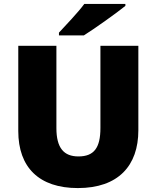

<svg xmlns="http://www.w3.org/2000/svg" viewBox="-20 -1040 797 977"><path d="M618 -1010V-1020H409C376 -975 314 -911 280 -874V-860H407C461 -894 571 -972 618 -1010ZM684 -377V-807H491V-389C491 -287 458 -244 379 -244C305 -244 267 -287 267 -388V-807H73V-373C73 -188 179 -83 376 -83C582 -83 684 -197 684 -377Z"/></svg>

Font: Noto Sans Telugu UI Black
Style: Regular
Weight: 900
Designer: Jelle Bosma - Monotype Design Team
Foundry: Monotype Imaging Inc.
Version: Version 2.005